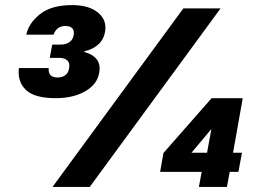

<svg xmlns="http://www.w3.org/2000/svg" viewBox="-20 -733 1014 753"><path d="M198 -348Q116 -348 82 -380Q48 -412 54 -466H171Q170 -453 174 -444.5Q178 -436 186.5 -432.5Q195 -429 206 -429Q224 -429 236.5 -438.5Q249 -448 251 -466Q255 -486 244 -496Q233 -506 212 -506H175L185 -558H217Q238 -558 252 -567.5Q266 -577 269 -596Q272 -613 263.5 -622Q255 -631 237 -631Q219 -631 207.5 -622.5Q196 -614 190 -597H83Q93 -643 137.5 -678Q182 -713 263 -713Q329 -713 364.5 -683.5Q400 -654 392 -609Q387 -578 365.5 -558.5Q344 -539 311 -532V-529Q344 -520 359.5 -500Q375 -480 369 -448Q362 -403 315 -375.5Q268 -348 198 -348ZM186 0 699 -700H845L332 0ZM760 0 771 -59H608L621 -133L810 -348H932L894 -134H929L915 -59H881L870 0ZM731 -134H792L809 -227Z"/></svg>

Font: DM Sans 11pt Black
Style: Italic
Weight: 900
Italic angle: -10°
Version: Version 4.004;gftools[0.9.30]